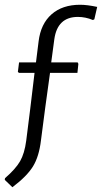

<svg xmlns="http://www.w3.org/2000/svg" viewBox="-36 -636 428 806"><path d="M300 -616Q330 -616 372 -607L360 -555L354 -552Q323 -565 291 -565Q205 -565 192 -471L179 -374H290L293 -368L289 -330H174L154 -185L136 -47Q128 21 102.5 62.5Q77 104 16 150L-16 119L-15 112Q30 73 48.5 40.5Q67 8 74 -45L91 -180L109 -330H44L39 -334L44 -374H115L126 -462Q135 -536 180.5 -576Q226 -616 300 -616Z"/></svg>

Font: Alegreya Sans SC
Style: Regular
Weight: 400
Designer: Juan Pablo del Peral
Foundry: Huerta Tipografica
Version: Version 2.007